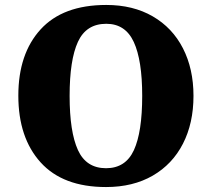

<svg xmlns="http://www.w3.org/2000/svg" viewBox="-20 -745 855 775"><path d="M54 -359Q54 -528 144 -626.5Q234 -725 409 -725Q517 -725 596.5 -679Q676 -633 718.5 -550Q761 -467 761 -358Q761 -248 718.5 -165Q676 -82 596.5 -36Q517 10 408 10Q234 10 144 -89.5Q54 -189 54 -359ZM554 -358Q554 -502 520 -575.5Q486 -649 409 -649Q328 -649 294.5 -576Q261 -503 261 -358Q261 -213 294.5 -139.5Q328 -66 408 -66Q487 -66 520.5 -139Q554 -212 554 -358Z"/></svg>

Font: Noto Serif Armenian Black
Style: Regular
Weight: 900
Designer: Monotype Design team
Foundry: Monotype Imaging Inc.
Version: Version 1.000